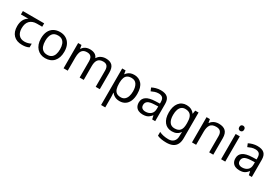

<svg xmlns="http://www.w3.org/2000/svg" viewBox="81 -2013 5097 3530"><g transform="rotate(30 2629.0 -248.5)"><path d="M301 10Q183 10 118 -57Q53 -124 53 -245Q53 -325 82 -380.5Q111 -436 165 -465H6V-537H458V-465H345Q251 -465 197.5 -411.5Q144 -358 144 -252Q144 -165 187 -114.5Q230 -64 310 -64Q347 -64 381 -73.5Q415 -83 447 -99V-21Q418 -5 383 2.5Q348 10 301 10Z M1041 -269Q1041 -202 1023.5 -150.5Q1006 -99 973.5 -63Q941 -27 894.5 -8.5Q848 10 791 10Q738 10 693 -8.5Q648 -27 615 -63Q582 -99 563.5 -150.5Q545 -202 545 -269Q545 -358 575 -419.5Q605 -481 661 -513.5Q717 -546 794 -546Q867 -546 922.5 -513.5Q978 -481 1009.5 -419.5Q1041 -358 1041 -269ZM636 -269Q636 -206 652.5 -159.5Q669 -113 704 -88Q739 -63 793 -63Q847 -63 882 -88Q917 -113 933.5 -159.5Q950 -206 950 -269Q950 -333 933 -378Q916 -423 881.5 -447.5Q847 -472 792 -472Q710 -472 673 -418Q636 -364 636 -269Z M1768 -546Q1859 -546 1904 -499.5Q1949 -453 1949 -349V0H1862V-345Q1862 -408 1835.5 -440Q1809 -472 1753 -472Q1675 -472 1641.5 -427Q1608 -382 1608 -296V0H1521V-345Q1521 -387 1509 -415.5Q1497 -444 1473 -458Q1449 -472 1411 -472Q1357 -472 1326 -449.5Q1295 -427 1281.5 -384Q1268 -341 1268 -278V0H1180V-536H1251L1264 -463H1269Q1286 -491 1310.5 -509.5Q1335 -528 1365 -537Q1395 -546 1427 -546Q1489 -546 1530.5 -524Q1572 -502 1591 -456H1596Q1623 -502 1669.5 -524Q1716 -546 1768 -546Z M2370 -546Q2469 -546 2529.5 -477Q2590 -408 2590 -269Q2590 -178 2562.5 -115.5Q2535 -53 2485.5 -21.5Q2436 10 2369 10Q2328 10 2296 -1Q2264 -12 2241.5 -29.5Q2219 -47 2203 -68H2197Q2199 -51 2201 -25Q2203 1 2203 20V240H2115V-536H2187L2199 -463H2203Q2219 -486 2241.5 -505Q2264 -524 2295.5 -535Q2327 -546 2370 -546ZM2354 -472Q2300 -472 2267 -451.5Q2234 -431 2219 -390Q2204 -349 2203 -286V-269Q2203 -203 2217 -157Q2231 -111 2264.5 -87Q2298 -63 2356 -63Q2405 -63 2436.5 -90Q2468 -117 2483.5 -163.5Q2499 -210 2499 -270Q2499 -362 2463.5 -417Q2428 -472 2354 -472Z M2933 -545Q3031 -545 3078 -502Q3125 -459 3125 -365V0H3061L3044 -76H3040Q3017 -47 2992.5 -27.5Q2968 -8 2936.5 1Q2905 10 2860 10Q2812 10 2773.5 -7Q2735 -24 2713 -59.5Q2691 -95 2691 -149Q2691 -229 2754 -272.5Q2817 -316 2948 -320L3039 -323V-355Q3039 -422 3010 -448Q2981 -474 2928 -474Q2886 -474 2848 -461.5Q2810 -449 2777 -433L2750 -499Q2785 -518 2833 -531.5Q2881 -545 2933 -545ZM2959 -259Q2859 -255 2820.5 -227Q2782 -199 2782 -148Q2782 -103 2809.5 -82Q2837 -61 2880 -61Q2948 -61 2993 -98.5Q3038 -136 3038 -214V-262Z M3481 -546Q3534 -546 3576.5 -526Q3619 -506 3649 -465H3654L3666 -536H3736V9Q3736 85 3710 136.5Q3684 188 3631 214Q3578 240 3496 240Q3438 240 3389.5 231.5Q3341 223 3303 206V125Q3341 145 3392 156Q3443 167 3501 167Q3570 167 3609.5 126.5Q3649 86 3649 16V-5Q3649 -17 3650 -39.5Q3651 -62 3652 -71H3648Q3620 -30 3578.5 -10Q3537 10 3482 10Q3378 10 3319.5 -63Q3261 -136 3261 -267Q3261 -395 3319.5 -470.5Q3378 -546 3481 -546ZM3493 -472Q3448 -472 3416.5 -448Q3385 -424 3368.5 -378Q3352 -332 3352 -266Q3352 -167 3388.5 -114.5Q3425 -62 3495 -62Q3536 -62 3565 -72.5Q3594 -83 3613 -105.5Q3632 -128 3641 -163Q3650 -198 3650 -246V-267Q3650 -340 3633.5 -385Q3617 -430 3582 -451Q3547 -472 3493 -472Z M4164 -546Q4260 -546 4309 -499.5Q4358 -453 4358 -349V0H4271V-343Q4271 -408 4242 -440Q4213 -472 4151 -472Q4062 -472 4028 -422Q3994 -372 3994 -278V0H3906V-536H3977L3990 -463H3995Q4013 -491 4039.5 -509.5Q4066 -528 4098 -537Q4130 -546 4164 -546Z M4612 -536V0H4524V-536ZM4569 -737Q4589 -737 4604.5 -723.5Q4620 -710 4620 -681Q4620 -653 4604.5 -639Q4589 -625 4569 -625Q4547 -625 4532 -639Q4517 -653 4517 -681Q4517 -710 4532 -723.5Q4547 -737 4569 -737Z M4985 -545Q5083 -545 5130 -502Q5177 -459 5177 -365V0H5113L5096 -76H5092Q5069 -47 5044.5 -27.5Q5020 -8 4988.5 1Q4957 10 4912 10Q4864 10 4825.5 -7Q4787 -24 4765 -59.5Q4743 -95 4743 -149Q4743 -229 4806 -272.5Q4869 -316 5000 -320L5091 -323V-355Q5091 -422 5062 -448Q5033 -474 4980 -474Q4938 -474 4900 -461.5Q4862 -449 4829 -433L4802 -499Q4837 -518 4885 -531.5Q4933 -545 4985 -545ZM5011 -259Q4911 -255 4872.5 -227Q4834 -199 4834 -148Q4834 -103 4861.5 -82Q4889 -61 4932 -61Q5000 -61 5045 -98.5Q5090 -136 5090 -214V-262Z"/></g></svg>

Font: usinhala25
Style: Book
Weight: 400
Designer: Jelle Bosma - Monotype Design Team
Foundry: Monotype Imaging Inc.
Version: Version 2.003